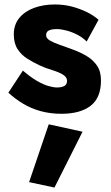

<svg xmlns="http://www.w3.org/2000/svg" viewBox="-20 -490 496 860"><path d="M82.5 -173.8 17.5 -74.8Q47.7 -47 83.8 -25.3Q120 -3.7 162.9 8Q205.8 19.7 255.3 19.7Q339 19.7 385.7 -16Q432.3 -51.7 432.3 -130Q432.3 -170 414.3 -196.3Q396.3 -222.5 367.7 -239.3Q339 -256.2 306 -268.2Q277.3 -279.2 249.4 -288.6Q221.5 -298 204 -308.2Q186.5 -318.5 186.5 -331.8Q186.5 -347.5 198.9 -353.6Q211.3 -359.7 234.7 -359.7Q253.7 -359.7 278 -353.2Q302.3 -346.8 326.3 -334.5Q350.3 -322.2 368.2 -304L421.5 -401.5Q398.5 -421.7 367.2 -436.8Q335.8 -451.8 300.8 -460.9Q265.7 -470 224.8 -470Q176 -470 134.1 -455.2Q92.2 -440.3 67 -410.2Q41.8 -380 41.8 -336.2Q41.8 -296 58.6 -270.2Q75.3 -244.3 101.7 -227.6Q128.2 -210.8 157.5 -197.2Q184.5 -184.7 213.3 -176.1Q242.2 -167.5 261.2 -156.2Q280.3 -144.8 280.3 -128.3Q280.3 -111.2 267.7 -104.7Q255.2 -98.2 235.3 -98.2Q219.5 -98.2 196.7 -104.8Q173.8 -111.3 145.4 -127.8Q117 -144.3 82.5 -173.8ZM198.3 66.8 110.3 325.8 224 350 349.7 100Z"/></svg>

Font: Jost* Book
Style: Regular
Weight: 400
Version: Version 3.000